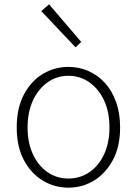

<svg xmlns="http://www.w3.org/2000/svg" viewBox="-20 -851 630 884"><path d="M295 13Q231 13 177 -19.5Q123 -52 90 -114Q57 -176 57 -264Q57 -353 90 -415.5Q123 -478 177 -510.5Q231 -543 295 -543Q343 -543 386 -524.5Q429 -506 462 -470.5Q495 -435 514 -382.5Q533 -330 533 -264Q533 -176 499.5 -114Q466 -52 412.5 -19.5Q359 13 295 13ZM295 -29Q349 -29 392 -58.5Q435 -88 459.5 -141Q484 -194 484 -264Q484 -335 459.5 -388Q435 -441 392 -471.5Q349 -502 295 -502Q241 -502 198.5 -471.5Q156 -441 131.5 -388Q107 -335 107 -264Q107 -194 131.5 -141Q156 -88 198.5 -58.5Q241 -29 295 -29ZM328 -633 170 -800 206 -831 354 -658Z"/></svg>

Font: Noto Sans KR ExtraLight
Style: Regular
Weight: 250
Designer: Ryoko NISHIZUKA  (kana, bopomofo & ideographs); Paul D. Hunt (Latin, Greek & Cyrillic); Sandoll Communications , Soo-you
Foundry: Adobe
Version: Version 2.004-H2;hotconv 1.0.118;makeotfexe 2.5.65603